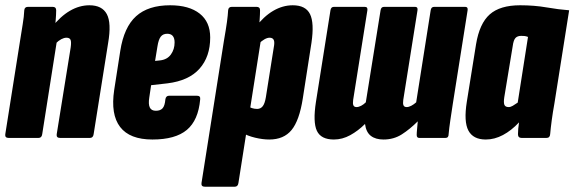

<svg xmlns="http://www.w3.org/2000/svg" viewBox="-20 -523 2178 728"><path d="M208 0Q193 0 195 -14L248 -343Q251 -364 247.5 -372Q244 -380 232 -380Q223 -380 212.5 -374.5Q202 -369 191 -358L176 -419Q209 -461 245 -482Q281 -503 319 -503Q367 -503 385 -469.5Q403 -436 390 -360L335 -14Q333 0 321 0ZM13 0Q-2 0 0 -14L56 -368Q61 -401 66 -430.5Q71 -460 72 -484Q73 -497 86 -497H180Q193 -497 193 -484Q193 -468 191 -445Q189 -422 187 -403L196 -370L140 -14Q138 0 126 0Z M558 6Q472 6 435.5 -41.5Q399 -89 413 -182L436 -330Q450 -420 496 -461.5Q542 -503 625 -503Q697 -503 737 -471.5Q777 -440 777 -381Q777 -308 736.5 -262.5Q696 -217 615 -207L553 -200L546 -153Q542 -128 548 -115.5Q554 -103 571 -103Q588 -103 596.5 -112.5Q605 -122 607 -146Q609 -160 621 -160H727Q741 -160 739 -146Q732 -67 688.5 -30.5Q645 6 558 6ZM568 -292 587 -294Q614 -297 628 -316.5Q642 -336 642 -362Q642 -395 614 -395Q598 -395 589.5 -384Q581 -373 577 -347Z M1001 6Q976 6 947 -1Q918 -8 898 -20L915 -123Q926 -116 935.5 -113Q945 -110 955 -110Q968 -110 976 -120Q984 -130 988 -154L1018 -343Q1022 -363 1018 -371.5Q1014 -380 1002 -380Q993 -380 982 -373.5Q971 -367 961 -357L947 -418Q980 -461 1016 -482Q1052 -503 1090 -503Q1139 -503 1155.5 -469.5Q1172 -436 1161 -361L1128 -149Q1115 -66 1085.5 -30Q1056 6 1001 6ZM757 185Q742 185 744 171L829 -368Q837 -414 840.5 -439.5Q844 -465 845 -484Q846 -497 859 -497H953Q966 -497 966 -484Q966 -470 964.5 -448Q963 -426 960 -403L969 -370L884 171Q882 185 870 185Z M1246 6Q1197 6 1181.5 -27Q1166 -60 1178 -137L1233 -484Q1235 -497 1246 -497H1363Q1375 -497 1373 -484L1319 -144Q1317 -130 1320 -123.5Q1323 -117 1332 -117Q1340 -117 1349.5 -122Q1359 -127 1367 -135L1423 -484Q1425 -497 1436 -497H1554Q1565 -497 1563 -484L1509 -144Q1507 -130 1510 -123.5Q1513 -117 1522 -117Q1530 -117 1539.5 -122Q1549 -127 1558 -135L1613 -484Q1615 -497 1626 -497H1744Q1755 -497 1753 -484L1697 -130Q1692 -97 1687.5 -67Q1683 -37 1681 -14Q1681 0 1669 0H1570Q1560 0 1560 -11Q1560 -20 1561.5 -34.5Q1563 -49 1564 -63Q1534 -33 1503.5 -13.5Q1473 6 1434 6Q1404 6 1386 -8Q1368 -22 1364 -53Q1338 -27 1308 -10.5Q1278 6 1246 6Z M1822 6Q1774 6 1756 -28Q1738 -62 1750 -137L1785 -355Q1798 -434 1837 -468.5Q1876 -503 1952 -503Q2006 -503 2052 -495Q2098 -487 2138 -484L2082 -130Q2076 -97 2072 -67Q2068 -37 2066 -14Q2065 0 2052 0H1958Q1944 0 1944 -14Q1944 -23 1945 -35Q1946 -47 1948 -59Q1919 -28 1887 -11Q1855 6 1822 6ZM1909 -117Q1916 -117 1924.5 -122Q1933 -127 1943 -134L1982 -383Q1974 -386 1968.5 -386.5Q1963 -387 1956 -387Q1942 -387 1934.5 -379Q1927 -371 1924 -348L1892 -154Q1889 -134 1892.5 -125.5Q1896 -117 1909 -117Z"/></svg>

Font: Sofia Sans Extra Condensed Black
Style: Italic
Weight: 900
Italic angle: -9°
Version: Version 4.100